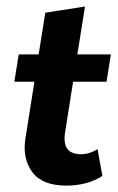

<svg xmlns="http://www.w3.org/2000/svg" viewBox="-20 -570 369 600"><path d="M187.6 10Q112 10 80.9 -32.2Q49.8 -74.5 59.3 -136.1L87.5 -314.5H24.9L38.5 -400H100.8L121.6 -530.3L245.7 -549.6L221.7 -400H326.4L312.9 -314.5H208.4L183.5 -157Q178 -122.3 190.2 -105.2Q202.5 -88.1 234.1 -88.1Q248.1 -88.1 261.6 -92.9Q275.1 -97.6 284.9 -103.9L299.9 -20.4Q276.4 -4.8 247.5 2.6Q218.7 10 187.6 10Z"/></svg>

Font: Rokkitt SemiBold
Style: Italic
Weight: 600
Italic angle: -9°
Designer: Vernon Adams
Foundry: Vernon Adams
Version: Version 3.103